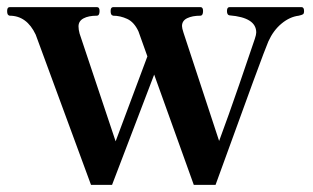

<svg xmlns="http://www.w3.org/2000/svg" viewBox="-33 -505 877 538"><path d="M812 -485Q819 -485 819 -474Q819 -467 816 -465Q813 -463 804 -461Q779 -458 756 -439Q733 -420 719 -389Q706 -360 571 13H510L399 -296L281 13H222L67 -408Q42 -461 -6 -461Q-10 -462 -11.5 -465Q-13 -468 -13 -474Q-13 -485 -6 -485H239Q246 -485 246 -474Q246 -461 238 -461Q215 -461 201 -453.5Q187 -446 187 -431Q187 -422 190 -411L291 -109L380 -347L355 -417Q343 -443 323.5 -452Q304 -461 284 -461Q280 -462 278.5 -465Q277 -468 277 -474Q277 -485 284 -485H529Q536 -485 536 -474Q536 -461 528 -461Q506 -461 491.5 -454Q477 -447 477 -432Q477 -426 481 -414L581 -110Q607 -180 637.5 -268.5Q668 -357 681 -396Q685 -408 685 -414Q685 -456 610 -462Q603 -463 603 -474Q603 -485 610 -485Z"/></svg>

Font: Shippori Mincho
Style: Bold
Weight: 700
Designer: FONTDASU
Foundry: FONTDASU / Google Inc. / but / Adobe
Version: Version 3.110; ttfautohint (v1.8.3)